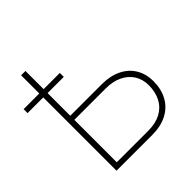

<svg xmlns="http://www.w3.org/2000/svg" viewBox="-206 -856 1006 1006"><g transform="rotate(-45 296.5 -353.5)"><path d="M564.5 -194.3Q564.5 -135.3 540 -91.3Q515.6 -47.4 470 -23.7Q424.3 0 361.3 0H95.7V-543H-20.5V-572.3H95.7V-707H127.9V-572.3H248V-543H127.9V-375H361.3Q423.3 -375 469.2 -352.8Q515.1 -330.6 539.8 -289.8Q564.5 -249 564.5 -194.3ZM361.3 -30.3Q415.5 -30.3 453.9 -50.5Q492.2 -70.8 512.2 -108.6Q532.2 -146.5 532.2 -198.2Q532.2 -241.2 511 -274.7Q489.7 -308.1 451.2 -326.4Q412.6 -344.7 361.3 -344.7H127.9V-30.3Z"/></g></svg>

Font: Pretendard GOV Thin
Style: Regular
Weight: 100
Designer: Base glyphs from Inter by Rasmus Andersson; Hangeul glyphs from Noto Sans CJK(Source Han Sans) by Jang Soo-young and Kan
Foundry: Kil Hyung-jin
Version: Version 1.309